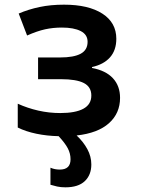

<svg xmlns="http://www.w3.org/2000/svg" viewBox="-20 -573 603 822"><path d="M260 229Q240 229 224.5 225.5Q209 222 196 218V145Q214 153 236 153Q282 153 282 109Q282 84 270 61.5Q258 39 231 10Q181 9 135.5 -0.5Q90 -10 56 -27V-129Q98 -110 144 -99.5Q190 -89 238 -89Q303 -89 337 -107.5Q371 -126 371 -164Q371 -201 339 -217.5Q307 -234 241 -234H143V-327H237Q296 -327 325.5 -343Q355 -359 355 -394Q355 -425 325.5 -440Q296 -455 245 -455Q207 -455 173 -447.5Q139 -440 96 -421L60 -515Q102 -533 149.5 -543Q197 -553 254 -553Q359 -553 418.5 -514.5Q478 -476 478 -407Q478 -358 451 -327.5Q424 -297 374 -286V-282Q433 -271 463.5 -238Q494 -205 494 -154Q494 -88 446.5 -45.5Q399 -3 308 7Q337 34 354 65.5Q371 97 371 131Q371 176 343 202.5Q315 229 260 229Z"/></svg>

Font: Noto Sans Mono SemiCondensed SemiBold
Style: Regular
Weight: 600
Width: 4
Designer: Monotype Design Team
Foundry: Monotype Imaging Inc.
Version: Version 2.014; ttfautohint (v1.8.4.7-5d5b)